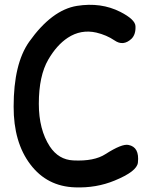

<svg xmlns="http://www.w3.org/2000/svg" viewBox="-20 -767 643 811"><path d="M266.1 -607.4Q219.7 -576.7 184.1 -515.6Q144 -446.8 144 -328.6Q144 -219.7 190.4 -148.4Q227.5 -92.3 289.6 -89.4Q377.9 -85 425.8 -116.2Q495.1 -160.6 522.5 -154.8Q569.8 -146 562.5 -80.1Q558.6 -43 464.4 -4.4Q386.7 27.8 296.9 24.4Q178.7 20.5 108.4 -72.3Q37.1 -166 37.6 -316.9Q37.6 -497.1 103 -590.3Q198.7 -725.1 305.2 -742.2Q406.7 -758.3 488.3 -716.8Q550.3 -685.1 552.2 -657.2Q554.2 -621.6 535.2 -603Q500.5 -570.8 463.9 -596.2Q430.2 -619.1 386.7 -629.4Q321.8 -644 266.1 -607.4Z"/></svg>

Font: Comic Relief
Style: Regular
Weight: 400
Designer: Jeff Davis
Foundry: Loudifier
Version: Version 1.0